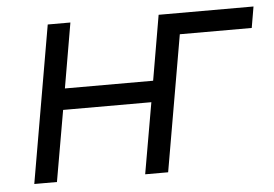

<svg xmlns="http://www.w3.org/2000/svg" viewBox="-43 -576 903 633"><g transform="rotate(-5 408.5 -260.0)"><path d="M817 -520H503L466 -305H174L211 -520H136L46 0H121L162 -235H454L413 0H489L567 -450H805Z"/></g></svg>

Font: Fixel Display 20240404
Style: Italic
Weight: 400
Italic angle: -10°
Designer: AlfaBravo + MacPaw
Foundry: Kyrylo Tkachov, Marchela Mozhyna, Serhii Makarenko, Maria Weinstein, Zakhar Kryvoshyya
Version: Version 1.211;Glyphs 3.2 (3225)